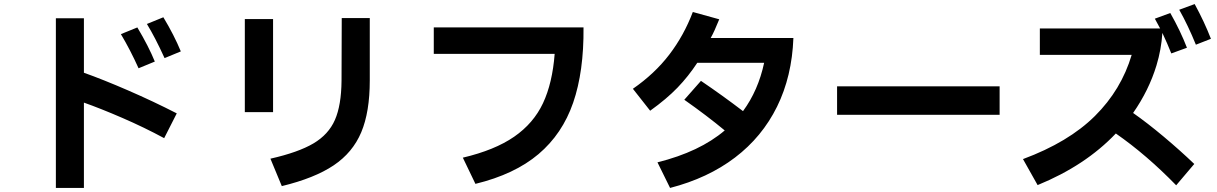

<svg xmlns="http://www.w3.org/2000/svg" viewBox="-20 -875 5990 945"><path d="M790 -589Q743 -692 703 -757L784 -790Q837 -702 870 -622ZM393 -785V-517Q486 -484 610.5 -430Q735 -376 850 -317L788 -195Q690 -248 582.5 -294.5Q475 -341 393 -370V50H255V-785ZM662 -539Q621 -630 575 -707L656 -740Q712 -646 742 -572Z M1311 -94Q1448 -125 1522.5 -169Q1597 -213 1628.5 -285Q1660 -357 1661 -478L1662 -786H1800V-479Q1800 -324 1758 -224Q1716 -124 1622 -61Q1528 2 1367 41ZM1324 -323H1185V-781H1324Z M2852 -740Q2854 -523 2801 -369.5Q2748 -216 2630.5 -116.5Q2513 -17 2320 30L2258 -99Q2415 -136 2510.5 -202Q2606 -268 2652.5 -367Q2699 -466 2710 -610H2115V-740Z M3885 -688Q3878 -499 3804.5 -350Q3731 -201 3597.5 -99.5Q3464 2 3278 50L3216 -76Q3424 -128 3547 -233Q3459 -306 3348 -384L3430 -477Q3539 -403 3637 -328Q3712 -430 3741 -566H3412Q3368 -499 3314.5 -443.5Q3261 -388 3180 -330L3095 -438Q3202 -512 3274 -606Q3346 -700 3390 -816L3520 -780Q3496 -720 3478 -688Z M4900 -310H4100V-450H4900Z M5860 -855Q5908 -767 5940 -684L5866 -655Q5827 -751 5784 -827ZM5557 -319Q5627 -270 5707.5 -202.5Q5788 -135 5858 -68L5769 37Q5623 -113 5472 -218Q5322 -60 5087 36L5015 -92Q5239 -175 5369 -304Q5499 -433 5550 -605H5098V-735H5690Q5669 -775 5664 -783L5740 -811Q5790 -723 5822 -640L5745 -612Q5726 -660 5701 -713Q5696 -632 5672 -553Q5635 -431 5557 -319Z"/></svg>

Font: IBM Plex Sans JP
Style: Bold
Weight: 700
Designer: Mike Abbink; Paul van der Laan; Pieter van Rosmalen; Wujin Sim; Yejin Wi; Jinhee Kim; Boomi Park; Yona Kim; Kichan Ma
Foundry: Sandoll Inc.
Version: Version 1.001